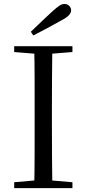

<svg xmlns="http://www.w3.org/2000/svg" viewBox="-20 -965 445 985"><path d="M138.1 -802Q166.7 -829.3 194.4 -855.9Q222 -882.5 247.6 -905.7Q271.1 -927 284.8 -935.9Q298.6 -944.8 310.5 -944.8Q325 -944.8 335 -935Q344.9 -925.2 344.9 -912.4Q344.9 -899.7 333.5 -887Q322.1 -874.4 291 -858.2Q257.5 -839.2 222.3 -820.5Q187.1 -801.8 150.9 -783.2ZM52.8 0V-30.1L190.9 -42.1H212.5L351.6 -30.1V0ZM155.3 0Q157.5 -83.6 157.6 -167.7Q157.7 -251.7 157.7 -336.8V-391.1Q157.7 -476.1 157.6 -560.4Q157.5 -644.8 155.3 -728H248.5Q247.3 -645.2 246.8 -560.7Q246.3 -476.1 246.3 -391.1V-337Q246.3 -252.2 246.8 -168.1Q247.3 -84.1 248.5 0ZM52.8 -698V-728H351.6V-698L212.5 -686.9H190.9Z"/></svg>

Font: Noto Serif TC
Style: Regular
Weight: 200
Designer: Ryoko NISHIZUKA 西塚涼子 (kana & ideographs); Frank Grießhammer (Latin, Greek & Cyrillic); Wenlong ZHANG 张文龙 (bopomofo); San
Foundry: Adobe
Version: Version 2.001;hotconv 1.1.0;makeotfexe 2.6.0